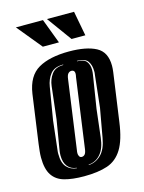

<svg xmlns="http://www.w3.org/2000/svg" viewBox="-104 -719 595 794"><g transform="rotate(-15 193.0 -322.0)"><path d="M157 12Q107 12 73 2.5Q39 -7 21.5 -33.5Q4 -60 4 -109Q4 -122 5.5 -136Q7 -150 9 -166L38 -373Q49 -447 97.5 -475Q146 -503 229 -503Q303 -503 344.5 -481Q386 -459 386 -400Q386 -394 385.5 -387.5Q385 -381 384 -373L355 -167Q345 -93 321 -54Q297 -15 257 -1.5Q217 12 157 12ZM136 -28V-30Q112 -32 98 -49Q84 -66 84 -97Q84 -110 87 -125L107 -245L123 -383Q126 -411 142 -433Q158 -455 192 -455V-457Q154 -457 137 -435.5Q120 -414 115 -383L92 -245L78 -122Q77 -117 77 -112.5Q77 -108 77 -103Q77 -66 93.5 -48Q110 -30 136 -28ZM187 -28Q218 -30 240.5 -52.5Q263 -75 271 -122L293 -245L308 -383Q309 -387 309 -390.5Q309 -394 309 -398Q309 -424 297 -440.5Q285 -457 251 -457V-455Q280 -455 291 -441Q302 -427 302 -405Q302 -400 301.5 -394.5Q301 -389 300 -383L278 -245L264 -125Q259 -80 238.5 -56Q218 -32 187 -30ZM168 -68Q176 -68 181.5 -74.5Q187 -81 189 -98L230 -393Q231 -398 231.5 -401Q232 -404 232 -407Q232 -413 230 -417Q226 -423 218 -423Q210 -423 204 -416.5Q198 -410 196 -393L155 -98Q154 -94 154 -87Q154 -80 157 -75Q160 -68 168 -68ZM312 -550H253L176 -656H292ZM199 -550H130L43 -656H159Z"/></g></svg>

Font: Alumni Sans Inline One
Style: Italic
Weight: 400
Italic angle: -8°
Designer: Robert E. Leuschke
Foundry: Robert E. Leuschke
Version: Version 1.100; ttfautohint (v1.8.3)